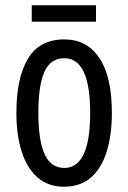

<svg xmlns="http://www.w3.org/2000/svg" viewBox="-20 -696 485 726"><path d="M403 -269Q403 -186 383.5 -123Q364 -60 324 -25Q284 10 221 10Q162 10 122 -25Q82 -60 62 -122.5Q42 -185 42 -269Q42 -402 86 -474.5Q130 -547 223 -547Q309 -547 356 -476.5Q403 -406 403 -269ZM125 -269Q125 -166 148.5 -113.5Q172 -61 223 -61Q321 -61 321 -269Q321 -476 223 -476Q171 -476 148 -424.5Q125 -373 125 -269ZM343 -676V-614H100V-676Z"/></svg>

Font: Noto Sans Thai ExtCond
Style: Regular
Weight: 400
Width: 2
Designer: Monotype Design Team
Foundry: Monotype Imaging Inc.
Version: Version 2.002; ttfautohint (v1.8.4.7-5d5b)